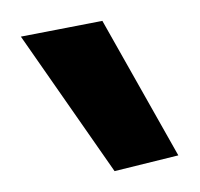

<svg xmlns="http://www.w3.org/2000/svg" viewBox="-40 -770 192 184"><path d="M58.1 -750 130.9 -621.1 69.8 -606 -20 -734.9Z"/></svg>

Font: Stilu
Style: Regular
Weight: 400
Designer: Genilson Lima Santos
Foundry: Genilson Lima Santos
Version: Version 1.200;PS 001.200;hotconv 1.0.88;makeotf.lib2.5.64775